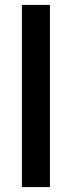

<svg xmlns="http://www.w3.org/2000/svg" viewBox="-20 -760 292 780"><path d="M183 0H69V-740H183Z"/></svg>

Font: Ulagadi Sans Medium
Style: Regular
Weight: 500
Designer: Ninad Kale (Devanagari), Jonny Pinhorn (Latin)
Foundry: Indian Type Foundry
Version: Version 3.01;March 29, 2020;FontCreator 12.0.0.2522 64-bit; 